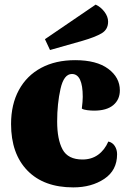

<svg xmlns="http://www.w3.org/2000/svg" viewBox="-20 -791 545 833"><path d="M228 -264Q228 -186 251.5 -142.5Q275 -99 338 -99Q377 -99 405.5 -119.5Q434 -140 450 -177Q468 -173 478 -157.5Q488 -142 488 -122Q488 -52 432.5 -15Q377 22 298 22Q170 22 99 -51Q28 -124 28 -253Q28 -338 62 -400.5Q96 -463 158.5 -496.5Q221 -530 306 -530Q399 -530 449.5 -492.5Q500 -455 500 -399Q500 -359 471.5 -335Q443 -311 388 -311Q375 -311 358.5 -313Q342 -315 335 -320Q339 -352 339 -371Q339 -470 292 -470Q257 -470 242.5 -405.5Q228 -341 228 -264ZM449 -697Q449 -663 421 -646.5Q393 -630 338 -614L197 -574L175 -621L395 -771Q417 -761 433 -740Q449 -719 449 -697Z"/></svg>

Font: Sansita ExtraBold
Style: Regular
Weight: 800
Designer: Pablo Cosgaya
Foundry: Omnibus-Type
Version: Version 1.006